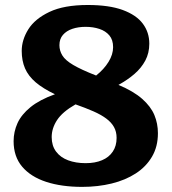

<svg xmlns="http://www.w3.org/2000/svg" viewBox="-20 -734 690 769"><path d="M309 14.5Q226.5 14.5 164.7 -5.7Q103 -26 68.7 -66.5Q34.5 -107 34.5 -168.5Q34.5 -206 50 -240.5Q65.5 -275 102 -304.7Q138.5 -334.5 200 -356.5Q152 -379.5 122.7 -404.5Q93.5 -429.5 80.2 -460.2Q67 -491 67 -530Q67 -574 93.2 -616.2Q119.5 -658.5 177.8 -686.2Q236 -714 331.5 -714Q417 -714 471.5 -694Q526 -674 552 -639.2Q578 -604.5 578 -559Q578 -521.5 562 -491.5Q546 -461.5 518.5 -437.8Q491 -414 454.5 -394Q515 -368.5 549.5 -338Q584 -307.5 598.3 -273.3Q612.5 -239 612.5 -200.5Q612.5 -147 589 -106.8Q565.5 -66.5 524 -39.5Q482.5 -12.5 427.3 1Q372 14.5 309 14.5ZM323 -80.5Q361 -80.5 388.7 -92.3Q416.5 -104 431.7 -126.8Q447 -149.5 447 -181.5Q447 -206.5 436.5 -225.2Q426 -244 405.5 -259.2Q385 -274.5 354.3 -288Q323.5 -301.5 282.5 -316Q230 -286 208.5 -253Q187 -220 187 -185Q187 -150.5 204.5 -127Q222 -103.5 252.8 -92Q283.5 -80.5 323 -80.5ZM365 -431.5Q396.5 -456.5 414.8 -486.3Q433 -516 433 -545Q433 -574.5 418 -592.2Q403 -610 378 -618.2Q353 -626.5 323 -626.5Q293.5 -626.5 269.8 -618.5Q246 -610.5 232 -594.2Q218 -578 218 -553Q218 -531 229.8 -511.8Q241.5 -492.5 273.3 -473.8Q305 -455 365 -431.5Z"/></svg>

Font: Literata Variable Black
Style: Regular
Weight: 900
Designer: Latin by Veronika Burian and Jose Scaglione. Greek by Irene Vlachou. Cyrillic by Vera Evstafieva.
Foundry: TypeTogether
Version: Version 3.021